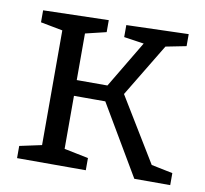

<svg xmlns="http://www.w3.org/2000/svg" viewBox="-65 -602 717 672"><g transform="rotate(10 293.5 -266.0)"><path d="M37 0V-43.3L127.3 -62.7L115.3 -45.7V-482.7L128.3 -465.3L37 -482.7V-525.3L269.3 -531.3V-488.7L184.7 -468.3L195.3 -482.7V-287.3L180.3 -305.3H322L295.3 -290L409.3 -481L416 -470L332.7 -482.3V-525L553.3 -531.7V-489L464 -471.3L487.3 -485.7L357 -270L361.7 -294L511 -49L498.3 -59.7L581.3 -42.7V0H453.7L303.7 -254.3L319.7 -249.3H180.3L195.3 -255V-45.7L184.7 -63L281.3 -43.3V0Z"/></g></svg>

Font: Bitter Thin
Style: Regular
Weight: 100
Designer: Sol Matas, and Bitter project Authors
Foundry: Sol Matas
Version: Version 2.002